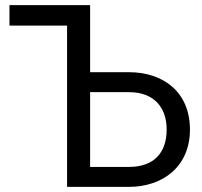

<svg xmlns="http://www.w3.org/2000/svg" viewBox="-20 -730 790 750"><path d="M17 -630H242V0H484C613 0 722 -77 722 -224C722 -371 617 -448 484 -448H332V-710H17ZM332 -370H484C579 -370 631 -313 631 -224C631 -135 583 -78 484 -78H332Z"/></svg>

Font: Raleway Med
Style: Regular
Weight: 500
Designer: Matt McInerney, Pablo Impallari, Rodrigo Fuenzalida
Foundry: Matt McInerney, Pablo Impallari, Rodrigo Fuenzalida
Version: Version 3.00 July 28, 2015